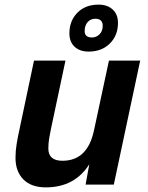

<svg xmlns="http://www.w3.org/2000/svg" viewBox="-20 -798 640 830"><path d="M178 12Q115 12 81 -22.5Q47 -57 47 -116Q47 -146 52 -176Q57 -206 63 -233L127 -536H263L201 -244Q196 -221 192.5 -199.5Q189 -178 189 -156Q189 -103 250 -103Q358 -103 386 -233L451 -536H586L472 0H350L366 -88Q303 12 178 12ZM363 -575Q325 -575 302.5 -596Q280 -617 280 -654Q280 -708 314.5 -743Q349 -778 406 -778Q444 -778 467 -757Q490 -736 490 -699Q490 -645 455 -610Q420 -575 363 -575ZM377 -636Q397 -636 410.5 -650Q424 -664 424 -686Q424 -717 392 -717Q372 -717 359 -702.5Q346 -688 346 -664Q346 -636 377 -636Z"/></svg>

Font: Geist Mono
Style: Bold Italic
Weight: 700
Italic angle: -12°
Monospace: yes
Designer: Basement.studio, Andrés Briganti, Mateo Zaragoza
Foundry: Basement.studio, Vercel, Andrés Briganti, Guido Ferreyra, Mateo Zaragoza
Version: Version 1.500; ttfautohint (v1.8.4.7-5d5b)